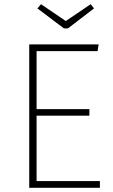

<svg xmlns="http://www.w3.org/2000/svg" viewBox="-20 -893 536 913"><path d="M444 -650H154V-374H405V-343H154V-32H455V0H119V-682H449ZM427 -853 303 -758H284L158 -853L175 -873L293 -793L411 -873Z"/></svg>

Font: FiraSans
Style: Regular
Weight: 200
Designer: Carrois Corporate & Edenspiekermann AG
Foundry: Carrois Corporate GbR & Edenspiekermann AG
Version: Version 3.106;PS 003.106;hotconv 1.0.70;makeotf.lib2.5.58329